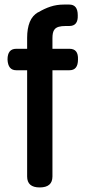

<svg xmlns="http://www.w3.org/2000/svg" viewBox="-20 -816 376 842"><path d="M210 -42Q210 6 154 6Q99 6 99 -42V-508H51Q15 -508 13 -555Q13 -602 51 -602H99V-650Q99 -691 110.5 -719.5Q122 -748 148 -763V-762Q174 -778 201.5 -787Q229 -796 260 -796H284Q321 -796 321 -749Q323 -702 284 -702H268Q249 -702 237.5 -698.5Q226 -695 220 -688Q214 -681 212 -671Q210 -661 210 -649V-602H285Q324 -602 322 -555Q322 -508 285 -508H210Z"/></svg>

Font: Gugi
Style: Regular
Weight: 400
Designer: HBKIM, TJKIM
Foundry: TAE System & Typefaces Co.
Version: Version 3.00